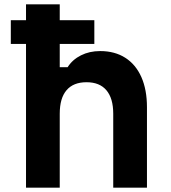

<svg xmlns="http://www.w3.org/2000/svg" viewBox="-20 -868 790 888"><path d="M100.3 -848H256.3V-557.3H292.9Q315.2 -592.5 354.6 -612.1Q393.9 -631.8 443.2 -631.8Q510.9 -631.8 559.4 -600.8Q608 -569.8 633.9 -511.4Q659.7 -452.9 659.7 -372.1V0H503.7V-342.1Q503.7 -413.2 472.3 -450.4Q440.9 -487.7 380.3 -487.7Q319.2 -487.7 287.7 -450.7Q256.3 -413.8 256.3 -342.1V0H100.3ZM30 -774.6H416.3V-664.9H30Z"/></svg>

Font: Martian Mono VF sWd Rg
Style: Regular
Weight: 400
Width: 6
Monospace: yes
Designer: Roman Shamin
Foundry: Evil Martians
Version: Version 1.100